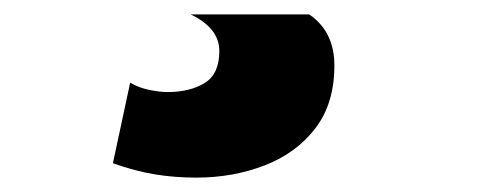

<svg xmlns="http://www.w3.org/2000/svg" viewBox="-20 -27 680 267"><path d="M137 200 161 88Q173 95 187.5 98Q202 101 213 101Q244 101 264.5 88.5Q285 76 285 44Q285 12 245 -7H410Q445 17 445 64Q445 117 418.5 151.5Q392 186 348 203Q304 220 253 220Q223 220 195.5 215.5Q168 211 137 200Z"/></svg>

Font: Georama ExtraExtended
Style: Bold Italic
Weight: 700
Width: 8
Italic angle: -9°
Designer: Jean-Baptiste Levee
Foundry: Production Type
Version: Version 1.000